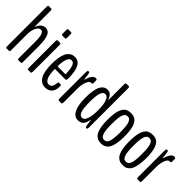

<svg xmlns="http://www.w3.org/2000/svg" viewBox="73 -1476 2256 2256"><g transform="rotate(45 1201.5 -348.0)"><path d="M61 0Q55.2 0 52.2 -4.9Q49.3 -9.8 49.3 -24.4V-675.8Q49.3 -702.1 61 -702.1H103.5Q115.7 -702.1 115.7 -675.8V-420.4Q115.7 -414.6 117.7 -414.6Q119.1 -414.6 120.6 -417Q135.7 -458.5 161.6 -477.8Q187.5 -497.1 214.4 -497.1Q246.6 -497.1 267.1 -479.2Q287.6 -461.4 299.8 -413.3Q312 -365.2 312 -284.2V-24.4Q312 0 299.8 0H257.3Q251.5 0 248.5 -4.9Q245.6 -9.8 245.6 -24.4V-295.9Q245.6 -372.1 232.4 -407Q219.2 -441.9 192.4 -441.9Q161.1 -441.9 138.4 -397.5Q115.7 -353 115.7 -290.5V-24.4Q115.7 -9.8 112.8 -4.9Q109.9 0 104 0Z M417.5 -569.8Q411.6 -569.8 408.7 -575Q405.8 -580.1 405.8 -594.7V-645.5Q405.8 -660.2 408.7 -665.5Q411.6 -670.9 417.5 -670.9H465.8Q477.1 -670.9 477.1 -645.5V-594.7Q477.1 -580.1 474.4 -575Q471.7 -569.8 465.8 -569.8ZM420.4 0Q408.2 0 408.2 -29.8V-461.9Q408.2 -491.2 420.4 -491.2H462.9Q474.6 -491.2 474.6 -461.9V-29.8Q474.6 0 462.9 0Z M636.7 -274.4H766.6Q767.6 -274.4 767.6 -283.2Q764.6 -365.7 749.5 -404.1Q734.4 -442.4 702.6 -442.4Q643.6 -442.4 635.3 -300.8Q635.3 -274.4 636.7 -274.4ZM821.8 -120.1Q821.8 -65.9 793.2 -30.3Q764.6 5.4 708.5 5.4Q565.4 5.4 565.4 -246.1Q565.4 -308.1 574 -354.7Q582.5 -401.4 595.7 -428Q608.9 -454.6 627.9 -470.9Q647 -487.3 664.8 -492.4Q682.6 -497.6 703.6 -497.6Q825.7 -497.6 825.7 -266.1Q825.7 -231 811 -231H638.2Q634.8 -231 634.8 -220.7Q634.8 -172.4 642.1 -135.3Q649.4 -98.1 667.2 -74Q685.1 -49.8 711.4 -49.8Q729.5 -49.8 741.9 -58.3Q754.4 -66.9 760.5 -83Q766.6 -99.1 768.8 -110.6Q771 -122.1 772.9 -140.1Q773.9 -149.9 779.3 -149.9H812.5Q821.8 -149.9 821.8 -129.9Z M931.2 0Q918.9 0 918.9 -31.2V-453.6Q918.9 -491.2 928.7 -491.2H942.4Q947.8 -491.2 950.7 -484.4Q953.6 -477.5 956.5 -460L965.3 -392.6Q967.3 -384.3 968.8 -384.3Q970.7 -384.3 971.7 -392.6Q984.9 -440.9 1005.1 -467.8Q1025.4 -494.6 1047.4 -495.1H1055.2Q1065.4 -495.1 1069.3 -489.7Q1073.2 -484.4 1073.2 -471.7V-436.5Q1073.2 -424.8 1071.3 -421.1Q1069.3 -417.5 1063.5 -417.5Q1045.4 -416.5 1042.5 -415.5Q1024.9 -411.6 1011.5 -385Q998 -358.4 991.7 -325.4Q985.4 -292.5 985.4 -261.7V-31.2Q985.4 0 973.6 0Z M1337.4 -248.5Q1337.4 -343.3 1317.9 -392.6Q1298.3 -441.9 1266.1 -441.9Q1250.5 -441.9 1239 -433.8Q1227.5 -425.8 1217.5 -405.5Q1207.5 -385.3 1202.4 -345.9Q1197.3 -306.6 1197.3 -248.5Q1197.3 -189.5 1201.9 -149.4Q1206.5 -109.4 1216.3 -88.1Q1226.1 -66.9 1238 -58.3Q1250 -49.8 1266.6 -49.8Q1299.3 -49.8 1318.4 -101.1Q1337.4 -152.3 1337.4 -248.5ZM1251.5 5.4Q1232.9 5.4 1216.8 -0.5Q1200.7 -6.3 1183.3 -23.2Q1166 -40 1154.1 -66.9Q1142.1 -93.8 1134.3 -139.4Q1126.5 -185.1 1126.5 -245.1Q1126.5 -306.6 1133.5 -352.8Q1140.6 -398.9 1151.9 -426Q1163.1 -453.1 1179.7 -469.5Q1196.3 -485.8 1212.6 -491.5Q1229 -497.1 1249.5 -497.1Q1305.7 -497.1 1333 -420.9Q1333.5 -419.9 1336.4 -415.5Q1337.9 -415.5 1337.9 -421.9V-671.9Q1337.9 -702.1 1350.1 -702.1H1392.1Q1404.3 -702.1 1404.3 -671.9V-32.7Q1404.3 0 1393.6 0H1382.8Q1375 0 1369.1 -28.3Q1361.8 -77.1 1359.4 -99.6Q1358.4 -106.4 1357.4 -107.4Q1355.5 -105 1354.5 -100.6Q1340.3 -39.1 1316.4 -16.8Q1292.5 5.4 1251.5 5.4Z M1493.2 -246.6Q1493.2 -294.4 1497.8 -332.8Q1502.4 -371.1 1510 -397Q1517.6 -422.9 1529.3 -441.7Q1541 -460.4 1552.5 -470.9Q1564 -481.4 1579.3 -487.5Q1594.7 -493.7 1606.9 -495.4Q1619.1 -497.1 1634.8 -497.1Q1649.9 -497.1 1662.4 -495.4Q1674.8 -493.7 1689.9 -487.5Q1705.1 -481.4 1716.3 -470.9Q1727.5 -460.4 1739.3 -441.7Q1751 -422.9 1758.3 -397Q1765.6 -371.1 1770.3 -332.8Q1774.9 -294.4 1774.9 -246.6Q1774.9 -180.7 1765.9 -132.6Q1756.8 -84.5 1743.7 -58.6Q1730.5 -32.7 1710.4 -17.6Q1690.4 -2.4 1673.6 1.5Q1656.7 5.4 1634.8 5.4Q1612.8 5.4 1595.7 1.5Q1578.6 -2.4 1558.1 -17.6Q1537.6 -32.7 1524.4 -58.6Q1511.2 -84.5 1502.2 -132.6Q1493.2 -180.7 1493.2 -246.6ZM1634.3 -49.8Q1650.9 -49.8 1662.4 -56.9Q1673.8 -64 1684.1 -84Q1694.3 -104 1699.5 -144.5Q1704.6 -185.1 1704.6 -246.6Q1704.6 -308.6 1699.5 -349.1Q1694.3 -389.6 1683.8 -408.9Q1673.3 -428.2 1662.1 -435.1Q1650.9 -441.9 1634.3 -441.9Q1617.7 -441.9 1606.2 -435.1Q1594.7 -428.2 1584.5 -408.7Q1574.2 -389.2 1569.1 -348.9Q1564 -308.6 1564 -246.6Q1564 -185.1 1568.8 -144.5Q1573.7 -104 1584 -84Q1594.2 -64 1605.7 -56.9Q1617.2 -49.8 1634.3 -49.8Z M1854 -246.6Q1854 -294.4 1858.6 -332.8Q1863.3 -371.1 1870.8 -397Q1878.4 -422.9 1890.1 -441.7Q1901.9 -460.4 1913.3 -470.9Q1924.8 -481.4 1940.2 -487.5Q1955.6 -493.7 1967.8 -495.4Q1980 -497.1 1995.6 -497.1Q2010.7 -497.1 2023.2 -495.4Q2035.6 -493.7 2050.8 -487.5Q2065.9 -481.4 2077.1 -470.9Q2088.4 -460.4 2100.1 -441.7Q2111.8 -422.9 2119.1 -397Q2126.5 -371.1 2131.1 -332.8Q2135.7 -294.4 2135.7 -246.6Q2135.7 -180.7 2126.7 -132.6Q2117.7 -84.5 2104.5 -58.6Q2091.3 -32.7 2071.3 -17.6Q2051.3 -2.4 2034.4 1.5Q2017.6 5.4 1995.6 5.4Q1973.6 5.4 1956.5 1.5Q1939.5 -2.4 1918.9 -17.6Q1898.4 -32.7 1885.3 -58.6Q1872.1 -84.5 1863 -132.6Q1854 -180.7 1854 -246.6ZM1995.1 -49.8Q2011.7 -49.8 2023.2 -56.9Q2034.7 -64 2044.9 -84Q2055.2 -104 2060.3 -144.5Q2065.4 -185.1 2065.4 -246.6Q2065.4 -308.6 2060.3 -349.1Q2055.2 -389.6 2044.7 -408.9Q2034.2 -428.2 2022.9 -435.1Q2011.7 -441.9 1995.1 -441.9Q1978.5 -441.9 1967 -435.1Q1955.6 -428.2 1945.3 -408.7Q1935.1 -389.2 1929.9 -348.9Q1924.8 -308.6 1924.8 -246.6Q1924.8 -185.1 1929.7 -144.5Q1934.6 -104 1944.8 -84Q1955.1 -64 1966.6 -56.9Q1978 -49.8 1995.1 -49.8Z M2236.8 0Q2224.6 0 2224.6 -31.2V-453.6Q2224.6 -491.2 2234.4 -491.2H2248Q2253.4 -491.2 2256.3 -484.4Q2259.3 -477.5 2262.2 -460L2271 -392.6Q2272.9 -384.3 2274.4 -384.3Q2276.4 -384.3 2277.3 -392.6Q2290.5 -440.9 2310.8 -467.8Q2331.1 -494.6 2353 -495.1H2360.8Q2371.1 -495.1 2375 -489.7Q2378.9 -484.4 2378.9 -471.7V-436.5Q2378.9 -424.8 2377 -421.1Q2375 -417.5 2369.1 -417.5Q2351.1 -416.5 2348.1 -415.5Q2330.6 -411.6 2317.1 -385Q2303.7 -358.4 2297.4 -325.4Q2291 -292.5 2291 -261.7V-31.2Q2291 0 2279.3 0Z"/></g></svg>

Font: BenchNine
Style: Regular
Weight: 400
Designer: Vernon Adams
Foundry: Vernon Adams
Version: Version 1 ; ttfautohint (v0.92.18-e454-dirty) -l 8 -r 50 -G 